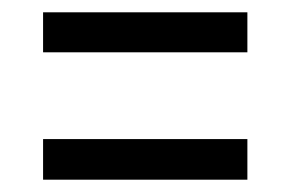

<svg xmlns="http://www.w3.org/2000/svg" viewBox="-20 -436 472 312"><path d="M50 -351V-416H382V-351ZM50 -144V-210H382V-144Z"/></svg>

Font: Alumni Sans SemiBold
Style: Regular
Weight: 600
Designer: Robert E. Leuschke
Foundry: Robert E. Leuschke
Version: Version 1.018